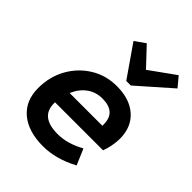

<svg xmlns="http://www.w3.org/2000/svg" viewBox="-216 -879 1012 1012"><g transform="rotate(45 290.0 -373.5)"><path d="M280 12Q170 12 107.5 -40.5Q45 -93 45 -187Q45 -272 83 -340Q121 -408 186 -448Q251 -488 332 -488Q428 -488 483.5 -438.5Q539 -389 539 -303Q539 -278 533.5 -249Q528 -220 519 -197H161V-189Q161 -88 289 -88Q326 -88 362.5 -98.5Q399 -109 439 -131L477 -42Q376 12 280 12ZM181 -286H425V-296Q425 -388 324 -388Q276 -388 239 -361.5Q202 -335 181 -286ZM347 -542 225 -718 283 -759 379 -657 521 -759 566 -705 381 -542Z"/></g></svg>

Font: Sometype Mono
Style: Bold Italic
Weight: 700
Italic angle: -12°
Monospace: yes
Designer: Ryoichi Tsunekawa
Foundry: Dharma Type
Version: Version 1.000; ttfautohint (v1.8.3)